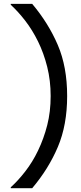

<svg xmlns="http://www.w3.org/2000/svg" viewBox="-20 -780 423 1001"><path d="M330.1 -279.3Q330.1 -128.4 281.7 -14.2Q233.4 100.1 147.9 201.2H36.1V196.3Q73.7 162.6 111.8 113.5Q149.9 64.5 178.2 5.4Q208.5 -57.6 226.3 -127.7Q244.1 -197.8 244.1 -279.3Q244.1 -359.9 226.1 -431.6Q208 -503.4 178.2 -564Q148.4 -624.5 110.8 -672.9Q73.2 -721.2 36.1 -754.9V-759.8H147.9Q232.9 -658.7 281.5 -544.9Q330.1 -431.2 330.1 -279.3Z"/></svg>

Font: Phetsarath
Style: Regular
Weight: 400
Designer: Danh Hong
Foundry: Danh Hong
Version: Version 1.01